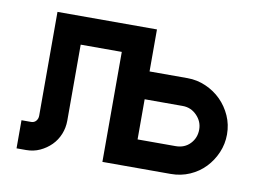

<svg xmlns="http://www.w3.org/2000/svg" viewBox="-57 -529 816 612"><g transform="rotate(10 351.0 -222.5)"><path d="M405 -448V-312H528Q559 -312 587.5 -299.5Q616 -287 637 -266Q658 -245 670.5 -217Q683 -189 683 -157Q683 -126 671 -98Q659 -70 638.5 -48.5Q618 -27 589.5 -14.5Q561 -2 528 -2H307V-358H174V-112Q174 -89 165.5 -68Q157 -47 141.5 -31.5Q126 -16 105.5 -6.5Q85 3 61 3H30V-88H61Q71 -88 77 -95Q83 -102 83 -112V-448ZM405 -92H528Q557 -92 575 -111Q593 -130 593 -157Q593 -183 574 -202.5Q555 -222 528 -222H405Z"/></g></svg>

Font: Fundamental  Brigade
Style: Regular
Weight: 400
Designer: Peter Wiegel, original typeface by Arno Drescher 1935
Foundry: Peter Wiegel
Version: Version 0.000 2012 initial release